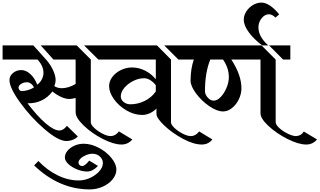

<svg xmlns="http://www.w3.org/2000/svg" viewBox="-34 -1039 2464 1480"><path d="M986 36Q953 75 902 75Q842 75 757.5 31.5Q673 -12 611 -71.5Q549 -131 549 -174V-284Q520 -276 500 -276Q473 -276 439 -291Q405 -306 370 -334Q335 -287 285 -264Q235 -241 178 -243Q252 -145 317 -89Q382 -33 424 -33Q454 -33 482 -69L566 13Q551 29 527 38.5Q503 48 477 48Q416 48 310.5 -42.5Q205 -133 122 -247.5Q39 -362 39 -422Q39 -454 66.5 -476.5Q94 -499 130 -499Q166 -499 200 -468Q234 -437 253 -386Q275 -402 288 -426.5Q301 -451 301 -478Q301 -531 255 -580H-14V-689H223L320 -581Q354 -543 374 -500.5Q394 -458 395 -422Q395 -402 385 -375Q411 -359 441 -359Q467 -359 495 -367.5Q523 -376 549 -392V-580H378L280 -689H557L666 -580V-97Q666 -78 693 -52.5Q720 -27 756.5 -8.5Q793 10 819 10Q855 10 883 -26ZM724 -580 614 -689H779V-580ZM227 -364Q222 -381 206 -393Q190 -405 174 -405Q149 -405 129 -392.5Q109 -380 109 -364Q109 -354 115.5 -345.5Q122 -337 132 -337Q178 -337 227 -364Z M573 352Q618 352 661 332Q704 312 731.5 281Q759 250 759 218Q759 188 735.5 167Q712 146 679 146Q655 146 629.5 156.5Q604 167 587.5 183Q571 199 571 215Q571 226 579.5 233.5Q588 241 600 241Q620 241 654 199L721 240Q703 260 681.5 271.5Q660 283 638 283Q600 283 559.5 266.5Q519 250 492.5 225Q466 200 466 175Q466 148 486 123.5Q506 99 539.5 84Q573 69 611 69Q668 69 727 100Q786 131 824.5 178Q863 225 863 268Q863 308 834 343.5Q805 379 757.5 400Q710 421 659 421Q422 421 229 236L262 202Q327 271 408.5 311.5Q490 352 573 352Z M1284 -580V-97Q1284 -78 1311 -52.5Q1338 -27 1374.5 -8.5Q1411 10 1437 10Q1474 10 1501 -26L1603 36Q1572 75 1521 75Q1459 75 1376.5 31Q1294 -13 1233 -71Q1172 -129 1172 -161V-202Q1149 -179 1120.5 -166Q1092 -153 1062 -153Q1001 -153 941.5 -187.5Q882 -222 844.5 -274.5Q807 -327 807 -375Q807 -413 832 -446Q857 -479 898 -499Q939 -519 984 -519Q1035 -519 1083.5 -495Q1132 -471 1167 -428V-580H751V-689H1176ZM1397 -580H1341L1232 -689H1397ZM897 -296Q897 -271 919 -253Q941 -235 971 -235Q1028 -235 1081 -261Q1134 -287 1167 -334V-382Q1148 -407 1124 -421.5Q1100 -436 1077 -436Q1035 -436 993 -415Q951 -394 924 -361.5Q897 -329 897 -296Z M1827 -359Q1827 -315 1807 -273.5Q1787 -232 1754 -206Q1721 -180 1686 -180Q1638 -180 1578.5 -221Q1519 -262 1477 -319Q1435 -376 1435 -417Q1435 -508 1460 -580H1370V-689H1982L2091 -580V-97Q2091 -78 2118.5 -52.5Q2146 -27 2184 -8.5Q2222 10 2248 10Q2265 10 2281 1Q2297 -8 2308 -25L2410 36Q2376 75 2327 75Q2267 75 2182.5 32.5Q2098 -10 2036 -67.5Q1974 -125 1974 -166V-580H1749Q1827 -461 1827 -359ZM2040 -689H2204V-580H2148ZM1730 -444Q1730 -516 1685 -580H1587Q1546 -480 1546 -337Q1546 -311 1567 -287Q1588 -263 1613 -263Q1640 -263 1667 -291Q1694 -319 1712 -361.5Q1730 -404 1730 -444Z M1982 -1019Q2013 -1019 2049 -994.5Q2085 -970 2118 -928L2089 -903Q2079 -915 2065.5 -922Q2052 -929 2039 -929Q2007 -929 1982.5 -898Q1958 -867 1958 -828Q1958 -756 2034 -689H1987Q1923 -737 1884 -790Q1845 -843 1845 -888Q1845 -920 1864.5 -950.5Q1884 -981 1915.5 -1000Q1947 -1019 1982 -1019Z"/></svg>

Font: Amita
Style: Bold
Weight: 700
Designer: Eduardo Rodriguez Tunni, Modular Infotech, Brian J. Bonislawsky
Foundry: Eduardo Rodriguez Tunni, Modular Infotech, Brian J. Bonislawsky
Version: Version 1.003